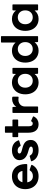

<svg xmlns="http://www.w3.org/2000/svg" viewBox="1520 -2310 800 3879"><g transform="rotate(-90 1919.5 -370.0)"><path d="M38 -259Q38 -337 69.5 -398.5Q101 -460 160.5 -494Q220 -528 300 -528Q378 -528 434.5 -491.5Q491 -455 519 -388Q547 -321 545 -232Q544 -219 531 -219H176Q185 -165 217.5 -135Q250 -105 301 -105Q379 -105 415 -164Q420 -173 432 -170L521 -139Q534 -134 528 -122Q495 -56 435 -23Q375 10 300 10Q220 10 160.5 -24Q101 -58 69.5 -119.5Q38 -181 38 -259ZM178 -316H406Q397 -362 369 -387.5Q341 -413 299 -413Q253 -413 221.5 -387.5Q190 -362 178 -316Z M602 -128Q601 -130 601 -133Q601 -141 611 -144L702 -169L706 -170Q715 -170 718 -161Q735 -131 761 -118Q787 -105 822 -105Q898 -105 898 -143Q898 -159 881 -170Q864 -181 821 -193L796 -200Q706 -225 665 -269.5Q624 -314 624 -376Q624 -420 649 -454.5Q674 -489 718.5 -508.5Q763 -528 821 -528Q897 -528 948.5 -495.5Q1000 -463 1024 -398Q1025 -396 1025 -392Q1025 -384 1016 -382L925 -353Q923 -352 919 -352Q913 -352 908 -360Q878 -413 819 -413Q791 -413 774.5 -404Q758 -395 758 -376Q758 -358 776.5 -346.5Q795 -335 838 -324L862 -318Q955 -295 993.5 -254Q1032 -213 1032 -146Q1032 -76 974.5 -33Q917 10 827 10Q742 10 684.5 -25.5Q627 -61 602 -128Z M1178 -200V-402H1102Q1089 -402 1089 -415V-505Q1089 -518 1102 -518H1178V-657Q1178 -670 1191 -670H1295Q1308 -670 1308 -657V-518H1431Q1444 -518 1444 -505V-415Q1444 -402 1431 -402H1308V-192Q1308 -150 1322 -129Q1336 -108 1366 -108Q1391 -108 1405 -133Q1412 -145 1423 -139L1501 -104Q1508 -101 1508 -93Q1508 -89 1505 -83Q1479 -35 1439 -12.5Q1399 10 1352 10Q1267 10 1222.5 -43Q1178 -96 1178 -200Z M1591 0Q1578 0 1578 -13V-505Q1578 -518 1591 -518H1685Q1699 -518 1699 -505L1702 -440Q1728 -481 1770 -503Q1812 -525 1860 -525Q1880 -525 1895 -522Q1906 -519 1906 -508V-405Q1906 -394 1895 -394Q1885 -394 1870.5 -396Q1856 -398 1844 -398Q1808 -398 1777 -382.5Q1746 -367 1727 -337Q1708 -307 1708 -268V-13Q1708 0 1695 0Z M1954 -259Q1954 -338 1983.5 -399Q2013 -460 2068 -494Q2123 -528 2196 -528Q2250 -528 2293.5 -507Q2337 -486 2365 -447L2368 -505Q2368 -518 2382 -518H2476Q2489 -518 2489 -505V-13Q2489 0 2476 0H2382Q2368 0 2368 -13L2365 -71Q2337 -32 2293.5 -11Q2250 10 2196 10Q2123 10 2068 -24Q2013 -58 1983.5 -119Q1954 -180 1954 -259ZM2368 -259Q2368 -326 2329 -368Q2290 -410 2228 -410Q2166 -410 2127 -368Q2088 -326 2088 -259Q2088 -192 2127 -150Q2166 -108 2228 -108Q2290 -108 2329 -150Q2368 -192 2368 -259Z M2595 -259Q2595 -338 2624.5 -399Q2654 -460 2709 -494Q2764 -528 2837 -528Q2887 -528 2929 -509Q2971 -490 3000 -455V-737Q3000 -750 3013 -750H3117Q3130 -750 3130 -737V-13Q3130 0 3117 0H3023Q3009 0 3009 -13L3006 -71Q2978 -32 2934.5 -11Q2891 10 2837 10Q2764 10 2709 -24Q2654 -58 2624.5 -119Q2595 -180 2595 -259ZM3009 -259Q3009 -326 2970 -368Q2931 -410 2869 -410Q2807 -410 2768 -368Q2729 -326 2729 -259Q2729 -192 2768 -150Q2807 -108 2869 -108Q2931 -108 2970 -150Q3009 -192 3009 -259Z M3236 -259Q3236 -338 3265.5 -399Q3295 -460 3350 -494Q3405 -528 3478 -528Q3532 -528 3575.5 -507Q3619 -486 3647 -447L3650 -505Q3650 -518 3664 -518H3758Q3771 -518 3771 -505V-13Q3771 0 3758 0H3664Q3650 0 3650 -13L3647 -71Q3619 -32 3575.5 -11Q3532 10 3478 10Q3405 10 3350 -24Q3295 -58 3265.5 -119Q3236 -180 3236 -259ZM3650 -259Q3650 -326 3611 -368Q3572 -410 3510 -410Q3448 -410 3409 -368Q3370 -326 3370 -259Q3370 -192 3409 -150Q3448 -108 3510 -108Q3572 -108 3611 -150Q3650 -192 3650 -259Z"/></g></svg>

Font: LINE Seed Sans TH App
Style: Bold
Weight: 700
Designer: Dalton Maag Ltd | Thai characters by Cadson Demak Co.,Ltd.
Foundry: Dalton Maag Ltd
Version: Version 1.003